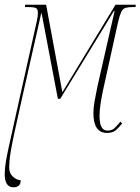

<svg xmlns="http://www.w3.org/2000/svg" viewBox="-50 -556 597 816"><path d="M7 240Q-30 240 -30 183Q-30 160 -24.5 127.5Q-19 95 -5.5 36Q8 -23 30 -124L106 -464Q109 -477 110 -486Q111 -495 111 -502Q111 -519 101 -522.5Q91 -526 68 -526H56L57 -536H146L215 -164L441 -536H527L526 -526H514Q495 -526 483.5 -522.5Q472 -519 465.5 -505.5Q459 -492 452 -463L388 -173Q382 -145 377.5 -116Q373 -87 373 -64Q373 -1 406 -1Q425 -1 435 -10Q445 -19 462 -39L469 -31Q453 -11 440 -1Q427 9 405 9Q347 9 347 -75Q347 -98 352 -126.5Q357 -155 364 -188L437 -509H434L206 -136H196L127 -499H125L40 -122Q23 -46 12.5 2.5Q2 51 -3 80Q-8 109 -9.5 126Q-11 143 -11 155Q-11 180 4.5 194.5Q20 209 38 210Q38 240 7 240Z"/></svg>

Font: Noto Serif Display ExtraCondensed Thin
Style: Italic
Weight: 100
Width: 2
Italic angle: -12°
Designer: Monotype Design Team
Foundry: Monotype Imaging Inc.
Version: Version 2.009